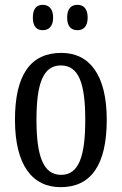

<svg xmlns="http://www.w3.org/2000/svg" viewBox="-20 -765 504 795"><path d="M301 -640C323 -640 343 -653 343 -692C343 -732 323 -745 301 -745C277 -745 258 -732 258 -692C258 -653 277 -640 301 -640ZM157 -640C179 -640 200 -653 200 -692C200 -732 179 -745 157 -745C134 -745 116 -732 116 -692C116 -653 134 -640 157 -640ZM231 10C356 10 422 -81 422 -269C422 -456 350 -546 234 -546C107 -546 42 -456 42 -269C42 -81 114 10 231 10ZM233 -41C159 -41 131 -119 131 -269C131 -418 158 -494 232 -494C307 -494 333 -418 333 -269C333 -119 307 -41 233 -41Z"/></svg>

Font: Noto Serif Tamil ExtraCondensed
Style: Italic
Weight: 400
Width: 2
Italic angle: -12°
Designer: Indian Type Foundry, Tom Grace, and the Monotype Design Team
Foundry: Monotype Imaging Inc.
Version: Version 2.003